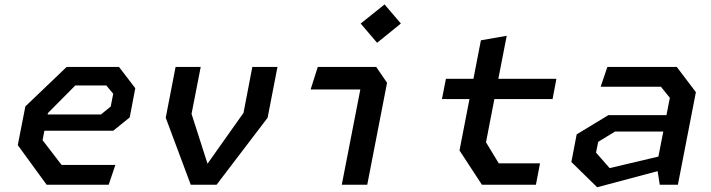

<svg xmlns="http://www.w3.org/2000/svg" viewBox="-20 -816 3140 848"><path d="M186 0H460L489.5 -87.5H252L168 -197L176 -238.5H480L553 -297.5L577.5 -426.5L505.5 -520.5H274.5L92 -346L58.5 -175ZM190.5 -310.5 191.5 -316.5 312.5 -438.5H449.5L480 -402L469 -345.5L426 -310.5Z M822.5 0H936.5L1162 -296L1205.5 -520.5H1094.5L1055.5 -317.5L896.5 -93L826 -313L866.5 -520.5H755.5L712 -296Z M1489.5 0H1602L1689.5 -450.5L1641.5 -520.5H1383.5L1352 -421H1571.5ZM1573 -712 1645.5 -627 1750.5 -712 1678.5 -796.5Z M2108.5 0H2347L2365 -94.5H2183L2126.5 -187.5L2163.5 -378.5H2420.5L2437.5 -468H2181L2218 -658L2104 -638L2071 -468H1949.5L1932 -378.5H2053.5L2009.5 -151.5Z M2894 0H2974L3053.5 -409L2969 -520.5H2662.5L2633 -433H2899L2938.5 -384L2923.5 -307.5H2667L2527 -222.5L2503.5 -100.5L2617.5 11L2884.5 -60ZM2612.5 -142 2622 -189.5 2696.5 -235H2909.5L2888 -124.5L2672.5 -73.5Z"/></svg>

Font: Monaspace Krypton Medium
Style: Italic
Weight: 500
Italic angle: -11°
Designer: Riley Cran & the Lettermatic Team
Foundry: Lettermatic
Version: Version 1.101 (Monaspace Krypton)